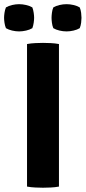

<svg xmlns="http://www.w3.org/2000/svg" viewBox="-50 -894 411 920"><path d="M79.5 -683Q97.5 -686.5 119.8 -687.5Q142 -688.5 156 -688.5Q171.5 -688.5 192.8 -687.5Q214 -686.5 232.5 -683V0Q214 3.5 192.8 4.5Q171.5 5.5 156 5.5Q142 5.5 119.8 4.5Q97.5 3.5 79.5 0ZM269 -743.5Q252.5 -743.5 235.2 -747.5Q218 -751.5 205.5 -759Q200.5 -771 198.8 -785Q197 -799 197 -808.5Q197 -818.5 198.8 -832.5Q200.5 -846.5 205.5 -858.5Q218 -866 235.2 -870Q252.5 -874 269 -874Q285 -874 302.2 -870Q319.5 -866 332 -858.5Q337 -846.5 338.8 -832.5Q340.5 -818.5 340.5 -808.5Q340.5 -799 338.8 -785Q337 -771 332 -759Q319.5 -751.5 302.2 -747.5Q285 -743.5 269 -743.5ZM41.5 -743.5Q25.5 -743.5 8.2 -747.5Q-9 -751.5 -21.5 -759Q-26.5 -771 -28.5 -785Q-30.5 -799 -30.5 -808.5Q-30.5 -818.5 -28.5 -832.5Q-26.5 -846.5 -21.5 -858.5Q-9 -866 8.2 -870Q25.5 -874 41.5 -874Q57.5 -874 75 -870Q92.5 -866 105 -858.5Q109.5 -846.5 111.5 -832.5Q113.5 -818.5 113.5 -808.5Q113.5 -799 111.5 -785Q109.5 -771 105 -759Q92.5 -751.5 75 -747.5Q57.5 -743.5 41.5 -743.5Z"/></svg>

Font: Signika Negative
Style: Bold
Weight: 700
Designer: Anna Giedry
Foundry: Anna Giedry
Version: Version 2.001